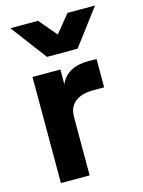

<svg xmlns="http://www.w3.org/2000/svg" viewBox="-111 -792 637 857"><g transform="rotate(-15 207.0 -363.0)"><path d="M147.9 -560.1 22.9 -726.1H150.9L220.2 -644L287.1 -726.1H414.1L289.1 -560.1ZM62 0V-490.2H190.9V-421.9Q222.7 -494.1 320.8 -494.1H358.9V-362.8H309.1Q253.9 -362.8 224.4 -338.9Q194.8 -314.9 194.8 -270V0Z"/></g></svg>

Font: SUSE
Style: Bold
Weight: 700
Designer: Rene Bieder
Foundry: SUSE
Version: Version 1.000